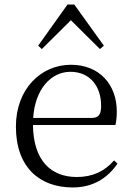

<svg xmlns="http://www.w3.org/2000/svg" viewBox="-20 -811 581 845"><path d="M300 14C388 14 453 -26 497 -91L482 -105C440 -57 388 -32 318 -32C206 -32 127 -102 125 -261H488C492 -277 494 -297 494 -321C494 -438 418 -526 292 -526C161 -526 50 -420 50 -254C50 -74 155 14 300 14ZM126 -292C134 -418 204 -495 290 -495C376 -495 425 -431 425 -346C425 -309 416 -292 383 -292ZM420 -595 437 -610 307 -791H277L148 -610L164 -595L292 -722Z"/></svg>

Font: Noto Serif CJK KR Light
Style: Regular
Weight: 300
Designer: Ryoko NISHIZUKA 西塚涼子 (kana & ideographs); Frank Grießhammer (Latin, Greek & Cyrillic); Wenlong ZHANG 张文龙 (bopomofo); San
Foundry: Adobe
Version: Version 2.001;hotconv 1.1.0;makeotfexe 2.6.0